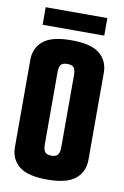

<svg xmlns="http://www.w3.org/2000/svg" viewBox="-86 -805 556 862"><g transform="rotate(10 191.5 -373.5)"><path d="M191 7Q102 7 63 -25Q24 -57 24 -111V-510Q24 -563 62.5 -595.5Q101 -628 191 -628Q282 -628 320.5 -595.5Q359 -563 359 -510V-112Q359 -58 320 -25.5Q281 7 191 7ZM191 -102Q213 -102 221 -113Q229 -124 229 -148V-476Q229 -499 221.5 -509.5Q214 -520 191 -520Q169 -520 161.5 -509.5Q154 -499 154 -477V-147Q154 -124 162 -113Q170 -102 191 -102ZM51 -674V-754H332V-674Z"/></g></svg>

Font: Smooch Sans Thin ExtraBold
Style: Regular
Weight: 800
Version: Version 1.010